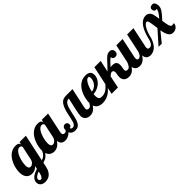

<svg xmlns="http://www.w3.org/2000/svg" viewBox="185 -1702 3098 3098"><g transform="rotate(-45 1734.0 -153.5)"><path d="M356.9 80.1Q346.2 133.8 325.9 167Q305.7 200.2 280.8 218.8Q255.9 237.3 228.8 243.7Q201.7 250 176.8 250Q153.8 250 133.5 243.9Q113.3 237.8 98.1 225.8Q83 213.9 74 195.6Q64.9 177.2 64.9 152.8Q64.9 121.6 79.8 97.7Q94.7 73.7 118.2 55.9Q141.6 38.1 170.7 25.4Q199.7 12.7 228 3.9L240.2 -48.8Q218.3 -25.4 188.7 -9.8Q159.2 5.9 120.1 5.9Q94.2 5.9 70.3 -2.4Q46.4 -10.7 27.8 -29.8Q9.3 -48.8 -2 -79.6Q-13.2 -110.4 -13.2 -154.8Q-13.2 -189 -6.3 -228Q0.5 -267.1 14.6 -306.2Q28.8 -345.2 50 -381.1Q71.3 -417 99.9 -444.6Q128.4 -472.2 164.6 -488.5Q200.7 -504.9 244.1 -504.9Q286.6 -504.9 305.9 -490.2Q325.2 -475.6 325.2 -454.1V-448.2L335.9 -500H480L380.9 -36.1Q403.8 -43.9 422.4 -54.9Q440.9 -65.9 456.3 -82.8Q471.7 -99.6 484.1 -123Q496.6 -146.5 506.8 -179.2H548.8Q533.7 -129.4 512.9 -96.2Q492.2 -63 468.8 -41.7Q445.3 -20.5 420.4 -9.3Q395.5 2 372.1 7.8ZM315.9 -405.8Q315.9 -410.2 314 -416.5Q312 -422.9 307.4 -428.7Q302.7 -434.6 294.9 -438.7Q287.1 -442.9 274.9 -442.9Q253.9 -442.9 235.1 -429.2Q216.3 -415.5 200.7 -392.8Q185.1 -370.1 172.9 -341.3Q160.6 -312.5 152.1 -282Q143.6 -251.5 139.2 -221.9Q134.8 -192.4 134.8 -168.9Q134.8 -140.1 140.1 -124.5Q145.5 -108.9 153.1 -101.3Q160.6 -93.8 169.4 -92.3Q178.2 -90.8 185.1 -90.8Q195.3 -90.8 207 -95.9Q218.8 -101.1 230.2 -110.8Q241.7 -120.6 251 -135.3Q260.3 -149.9 265.1 -168.9ZM217.8 54.2Q198.2 61.5 180.7 70.1Q163.1 78.6 149.7 88.9Q136.2 99.1 128.2 111.6Q120.1 124 120.1 139.2Q120.1 144.5 122.1 150.4Q124 156.2 128.2 161.1Q132.3 166 138.7 168.9Q145 171.9 153.8 171.9Q169.4 171.9 185.8 150.1Q202.1 128.4 211.9 83Z M1074.7 -179.2Q1060.5 -138.7 1043.9 -108.9Q1027.3 -79.1 1009.5 -58.6Q991.7 -38.1 973.1 -25.4Q954.6 -12.7 937 -5.9Q919.4 1 903.3 3.4Q887.2 5.9 874 5.9Q831.5 5.9 806.4 -17.3Q781.2 -40.5 775.9 -85.9Q763.7 -68.8 749 -52.5Q734.4 -36.1 716.3 -23.2Q698.2 -10.3 676 -2.2Q653.8 5.9 627 5.9Q601.1 5.9 577.1 -2.4Q553.2 -10.7 534.7 -29.8Q516.1 -48.8 504.9 -79.6Q493.7 -110.4 493.7 -154.8Q493.7 -189 500.5 -228Q507.3 -267.1 521.5 -306.2Q535.6 -345.2 556.9 -381.1Q578.1 -417 606.7 -444.6Q635.3 -472.2 671.4 -488.5Q707.5 -504.9 751 -504.9Q793.5 -504.9 812.7 -490.2Q832 -475.6 832 -454.1V-446.8L842.8 -500H986.8L915 -160.2Q912.6 -151.9 911.6 -143.8Q910.6 -135.7 910.6 -127.9Q910.6 -85 951.7 -85Q966.3 -85 978.8 -92.5Q991.2 -100.1 1001.5 -112.8Q1011.7 -125.5 1019.5 -142.8Q1027.3 -160.2 1032.7 -179.2ZM822.8 -404.8Q822.8 -409.2 820.8 -415.8Q818.8 -422.4 814.2 -428.5Q809.6 -434.6 801.8 -438.7Q793.9 -442.9 781.7 -442.9Q760.7 -442.9 741.9 -429.2Q723.1 -415.5 707.5 -392.8Q691.9 -370.1 679.7 -341.3Q667.5 -312.5 658.9 -282Q650.4 -251.5 646 -221.9Q641.6 -192.4 641.6 -168.9Q641.6 -140.1 647 -124.5Q652.3 -108.9 659.9 -101.3Q667.5 -93.8 676.3 -92.3Q685.1 -90.8 691.9 -90.8Q703.1 -90.8 715.6 -96.4Q728 -102.1 739.5 -113Q751 -124 760.5 -140.6Q770 -157.2 774.9 -179.2Z M1632.8 -179.2Q1569.8 5.9 1446.8 5.9Q1416.5 5.9 1394.3 -2.9Q1372.1 -11.7 1357.4 -26.4Q1342.8 -41 1335.7 -60.3Q1328.6 -79.6 1328.6 -100.1Q1328.6 -121.1 1334 -154.3Q1339.4 -187.5 1350.6 -235.8L1394.5 -434.1Q1368.2 -434.1 1349.6 -423.3Q1331.1 -412.6 1316.7 -389.4Q1302.2 -366.2 1291 -329.8Q1279.8 -293.5 1268.6 -242.2Q1255.9 -182.6 1244.4 -136.2Q1232.9 -89.8 1215.6 -58.3Q1198.2 -26.9 1172.1 -10.5Q1146 5.9 1104.5 5.9Q1075.2 5.9 1054.4 -3.9Q1033.7 -13.7 1020.5 -29.5Q1007.3 -45.4 1001 -65.7Q994.6 -85.9 994.6 -106.9Q994.6 -142.1 1011 -164.6Q1027.3 -187 1056.6 -187Q1080.1 -187 1094.5 -172.6Q1108.9 -158.2 1108.9 -134.8Q1108.9 -110.4 1096.7 -98.4Q1084.5 -86.4 1068.8 -88.9Q1069.3 -83.5 1071 -77.9Q1072.8 -72.3 1077.1 -67.6Q1081.5 -63 1088.9 -60.1Q1096.2 -57.1 1107.9 -57.1Q1132.3 -57.1 1147.5 -73.2Q1162.6 -89.4 1172.4 -116.2Q1182.1 -143.1 1189.2 -178.5Q1196.3 -213.9 1204.6 -252Q1220.7 -330.1 1240 -378.4Q1259.3 -426.8 1283 -453.9Q1306.6 -481 1334.7 -490.5Q1362.8 -500 1396.5 -500H1543.9L1490.7 -252Q1479.5 -203.6 1473.1 -174.6Q1466.8 -145.5 1466.8 -132.8Q1466.8 -90.8 1506.8 -90.8Q1522 -90.8 1533 -95.9Q1543.9 -101.1 1553.5 -112.1Q1563 -123 1571.8 -139.6Q1580.6 -156.2 1590.8 -179.2Z M2008.8 -179.2Q1987.8 -144 1960.7 -110.8Q1933.6 -77.6 1899.7 -51.8Q1865.7 -25.9 1824.5 -10Q1783.2 5.9 1733.9 5.9Q1698.2 5.9 1669.4 -3.2Q1640.6 -12.2 1620.1 -31.2Q1599.6 -50.3 1588.6 -80.3Q1577.6 -110.4 1577.6 -152.8Q1577.6 -181.6 1583.5 -219.2Q1589.4 -256.8 1602.1 -296.4Q1614.7 -335.9 1635.7 -374Q1656.7 -412.1 1686.5 -442.1Q1716.3 -472.2 1756.3 -490.5Q1796.4 -508.8 1847.7 -508.8Q1881.3 -508.8 1902.6 -500.7Q1923.8 -492.7 1936.3 -479.5Q1948.7 -466.3 1953.4 -449Q1958 -431.6 1958 -413.1Q1958 -369.6 1939 -332.3Q1919.9 -294.9 1887.9 -267.1Q1856 -239.3 1814.5 -222.2Q1772.9 -205.1 1728 -202.1Q1727.1 -190.9 1726.3 -180.9Q1725.6 -170.9 1725.6 -162.1Q1725.6 -136.7 1730.2 -120.4Q1734.9 -104 1743.9 -94.7Q1752.9 -85.4 1766.4 -81.8Q1779.8 -78.1 1797.9 -78.1Q1827.6 -78.1 1851.8 -85.9Q1876 -93.8 1897 -107.4Q1918 -121.1 1936.8 -139.6Q1955.6 -158.2 1974.6 -179.2ZM1735.8 -250Q1764.2 -252 1790.5 -266.1Q1816.9 -280.3 1836.9 -303Q1856.9 -325.7 1868.9 -354.7Q1880.9 -383.8 1880.9 -415Q1880.9 -433.6 1875.5 -444.8Q1870.1 -456.1 1856 -456.1Q1836.9 -456.1 1818.6 -437.7Q1800.3 -419.4 1784.2 -390.1Q1768.1 -360.8 1755.6 -324Q1743.2 -287.1 1735.8 -250Z M2517.6 -179.2Q2454.6 5.9 2335.4 5.9Q2274.4 5.9 2244.6 -24.2Q2214.8 -54.2 2214.8 -105Q2214.8 -117.2 2216.6 -130.4Q2218.3 -143.6 2220.5 -156.2Q2222.7 -168.9 2224.6 -180.2Q2226.6 -191.4 2226.6 -200.2Q2226.6 -248 2188.5 -248Q2181.2 -248 2174.8 -245.8Q2168.5 -243.7 2161.1 -239Q2153.8 -234.4 2145 -227.3Q2136.2 -220.2 2124.5 -210.9L2080.6 0H1936.5L2043.5 -500H2187.5L2144.5 -301.8Q2180.2 -337.4 2207 -366.5Q2233.9 -395.5 2255.1 -418.5Q2276.4 -441.4 2293.5 -458.5Q2310.5 -475.6 2326.4 -486.8Q2342.3 -498 2358.6 -503.4Q2375 -508.8 2394.5 -508.8Q2429.7 -508.8 2446.5 -489.7Q2463.4 -470.7 2463.4 -442.9Q2463.4 -412.6 2447 -395.3Q2430.7 -377.9 2400.4 -377.9Q2385.7 -377.9 2375 -382.6Q2364.3 -387.2 2357.7 -394.8Q2351.1 -402.3 2348.1 -411.4Q2345.2 -420.4 2345.7 -429.2Q2328.6 -418.9 2314 -405.8Q2299.3 -392.6 2285.4 -377.7Q2271.5 -362.8 2257.3 -346.7Q2243.2 -330.6 2227.5 -314.9Q2238.8 -317.4 2249.8 -318.1Q2260.7 -318.8 2269.5 -318.8Q2296.4 -318.8 2314.7 -312.7Q2333 -306.6 2344.2 -294.9Q2355.5 -283.2 2360.1 -265.9Q2364.7 -248.5 2364.7 -226.1Q2364.7 -214.4 2362.8 -202.4Q2360.8 -190.4 2358.6 -178.5Q2356.4 -166.5 2354.5 -153.8Q2352.5 -141.1 2352.5 -127.9Q2352.5 -90.8 2392.6 -90.8Q2407.7 -90.8 2418.7 -95.9Q2429.7 -101.1 2439 -112.1Q2448.2 -123 2456.8 -139.6Q2465.3 -156.2 2475.6 -179.2Z M3022.5 -179.2Q3008.3 -138.7 2991.7 -108.9Q2975.1 -79.1 2957.3 -58.6Q2939.5 -38.1 2920.9 -25.4Q2902.3 -12.7 2884.8 -5.9Q2867.2 1 2851.1 3.4Q2835 5.9 2821.8 5.9Q2778.8 5.9 2753.4 -17.8Q2728 -41.5 2722.7 -88.9Q2703.6 -58.1 2684.1 -39.6Q2664.6 -21 2645.5 -10.7Q2626.5 -0.5 2608.4 2.7Q2590.3 5.9 2574.7 5.9Q2552.2 5.9 2532.7 -1Q2513.2 -7.8 2498.8 -22.5Q2484.4 -37.1 2476.1 -59.6Q2467.8 -82 2467.8 -113.8Q2467.8 -127.4 2469.7 -143.8Q2471.7 -160.2 2475.6 -179.2L2543.5 -500H2687.5L2615.7 -160.2Q2612.8 -144.5 2612.8 -131.8Q2612.8 -114.7 2619.1 -102.8Q2625.5 -90.8 2642.6 -90.8Q2657.2 -90.8 2669.4 -97.4Q2681.6 -104 2691.7 -115.7Q2701.7 -127.4 2709.2 -143.8Q2716.8 -160.2 2722.7 -179.2L2790.5 -500H2934.6L2862.8 -160.2Q2860.4 -151.9 2859.4 -143.8Q2858.4 -135.7 2858.4 -127.9Q2858.4 -106.9 2868.4 -98.9Q2878.4 -90.8 2899.4 -90.8Q2914.1 -90.8 2926.5 -97.4Q2939 -104 2949.2 -115.7Q2959.5 -127.4 2967.3 -143.8Q2975.1 -160.2 2980.5 -179.2Z M3359.4 -178.2Q3363.8 -153.8 3368.4 -137Q3373 -120.1 3379.6 -109.9Q3386.2 -99.6 3395.3 -95.2Q3404.3 -90.8 3417.5 -90.8Q3431.6 -90.8 3439 -92.3Q3446.3 -93.8 3454.6 -97.2Q3452.6 -69.8 3441.7 -50.5Q3430.7 -31.2 3414.3 -18.6Q3397.9 -5.9 3377.4 0Q3356.9 5.9 3336.4 5.9Q3314 5.9 3295.4 -3.9Q3276.9 -13.7 3262.2 -34.9Q3247.6 -56.2 3236.6 -88.9Q3225.6 -121.6 3218.3 -168L3080.6 0H3008.3L3210.4 -228L3194.3 -339.8Q3190.4 -365.2 3186.3 -381.3Q3182.1 -397.5 3177.7 -406.7Q3173.3 -416 3168 -419.4Q3162.6 -422.9 3156.2 -422.9Q3141.6 -422.9 3124 -408Q3106.4 -393.1 3088.1 -362.8Q3069.8 -332.5 3052.7 -286.9Q3035.6 -241.2 3022.5 -179.2H2980.5Q2988.8 -216.3 3000 -254.6Q3011.2 -293 3026.1 -329.3Q3041 -365.7 3060.1 -397.7Q3079.1 -429.7 3102.5 -453.4Q3126 -477.1 3154.3 -491Q3182.6 -504.9 3216.3 -504.9Q3246.1 -504.9 3265.6 -493.4Q3285.2 -481.9 3297.4 -464.6Q3309.6 -447.3 3315.7 -426.3Q3321.8 -405.3 3324.7 -386.2L3336.4 -313Q3376.5 -358.9 3397.2 -392.6Q3418 -426.3 3420.4 -454.1Q3415 -453.1 3411.1 -452.6Q3407.2 -452.1 3403.3 -452.1Q3390.1 -452.1 3381.3 -456.5Q3372.6 -460.9 3366.9 -468.5Q3361.3 -476.1 3358.9 -486.1Q3356.4 -496.1 3356.4 -507.8Q3356.4 -521 3362.1 -530.3Q3367.7 -539.6 3377 -545.7Q3386.2 -551.8 3398.7 -554.4Q3411.1 -557.1 3424.3 -557.1Q3438 -557.1 3448.7 -549.1Q3459.5 -541 3466.3 -528.1Q3473.1 -515.1 3476.8 -498.8Q3480.5 -482.4 3480.5 -465.8Q3480.5 -442.4 3472.2 -420.2Q3463.9 -397.9 3447.3 -373.3Q3430.7 -348.6 3405.5 -319.6Q3380.4 -290.5 3346.7 -253.9Z"/></g></svg>

Font: Lobster
Style: Regular
Weight: 400
Designer: Pablo Impallari
Foundry: Pablo Impallari
Version: Version 1.007; ttfautohint (v1.1) -l 8 -r 50 -G 50 -x 14 -D 